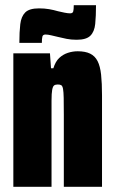

<svg xmlns="http://www.w3.org/2000/svg" viewBox="-20 -714 439 734"><path d="M31 0V-510H171L175 -453H184Q192 -479 206.5 -492.5Q221 -506 239.5 -512Q258 -518 277 -518Q306 -518 324.5 -509Q343 -500 353 -480.5Q363 -461 366.5 -428.5Q370 -396 370 -349V0H224V-275Q224 -316 223.5 -339.5Q223 -363 221 -374Q219 -385 214.5 -388Q210 -391 201 -391Q192 -391 187 -387.5Q182 -384 179.5 -370.5Q177 -357 177 -329Q177 -301 177 -251V0ZM54 -550Q54 -592 57.5 -621.5Q61 -651 76.5 -666.5Q92 -682 129 -682Q150 -682 167.5 -679Q185 -676 202 -671Q214 -668 227 -665.5Q240 -663 248 -663Q258 -663 260 -670.5Q262 -678 262 -694H347Q347 -652 344 -622.5Q341 -593 325.5 -577.5Q310 -562 273 -562Q252 -562 234.5 -565.5Q217 -569 201 -573Q188 -576 175.5 -579Q163 -582 154 -582Q144 -582 142 -574Q140 -566 140 -550Z"/></svg>

Font: Saira ExtraCondensed Black
Style: Regular
Weight: 900
Width: 2
Designer: Hector Gatti with collaboration of the Omnibus-Type team
Foundry: Omnibus-Type
Version: Version 1.101